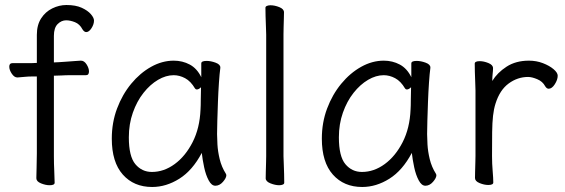

<svg xmlns="http://www.w3.org/2000/svg" viewBox="-20 -728 2253 766"><path d="M127 -423H114Q92 -423 79.5 -421.5Q67 -420 50 -419H49Q37 -419 27 -434Q17 -449 17 -462Q17 -476 29 -476H103L127 -477V-589Q127 -628 144 -654.5Q161 -681 188.5 -694.5Q216 -708 245 -708Q282 -708 306 -697Q330 -686 342.5 -671.5Q355 -657 355 -646Q355 -631 345 -615.5Q335 -600 324 -600Q316 -600 309 -611Q298 -632 279 -639.5Q260 -647 244 -647Q225 -647 210 -632Q195 -617 195 -585V-479L216 -480Q228 -481 245.5 -482Q263 -483 279 -484.5Q295 -486 302 -486H303Q316 -486 325.5 -471Q335 -456 335 -443Q335 -428 323 -428Q316 -428 298 -428Q280 -428 260 -428Q240 -428 227 -427L195 -426V-105Q195 -74 196.5 -45Q198 -16 198 1Q198 11 178 11Q162 11 143.5 3.5Q125 -4 125 -17Q125 -29 126 -59.5Q127 -90 127 -116Z M859 -457Q856 -435 853.5 -398.5Q851 -362 849.5 -321.5Q848 -281 847 -246Q846 -211 846 -193Q846 -179 847.5 -151.5Q849 -124 856.5 -93Q864 -62 881 -35Q883 -31 883 -29Q883 -18 869.5 -2.5Q856 13 839 13Q824 13 812.5 -8.5Q801 -30 794.5 -60.5Q788 -91 785 -118Q748 -48 695.5 -15Q643 18 587 18Q514 18 470 -31.5Q426 -81 426 -175Q426 -239 447 -295Q468 -351 503.5 -394Q539 -437 583 -461.5Q627 -486 673 -486Q708 -486 737 -470.5Q766 -455 783 -420V-475Q783 -485 804 -485Q821 -485 840 -478Q859 -471 859 -459ZM782 -380Q773 -371 765 -371Q761 -371 758 -375Q741 -404 718.5 -416Q696 -428 673 -428Q642 -428 610.5 -409.5Q579 -391 552.5 -357.5Q526 -324 510 -278.5Q494 -233 494 -180Q494 -104 520 -73Q546 -42 586 -42Q634 -42 677 -73.5Q720 -105 748.5 -161Q777 -217 780 -291Q781 -305 781 -330Q781 -355 782 -380Z M1042 -590Q1042 -600 1041 -621Q1040 -642 1039.5 -664Q1039 -686 1039 -697Q1039 -702 1045 -704.5Q1051 -707 1059 -707Q1076 -707 1094.5 -699.5Q1113 -692 1113 -679Q1113 -671 1112.5 -654.5Q1112 -638 1111.5 -620Q1111 -602 1111 -590V-105Q1111 -99 1112 -78Q1113 -57 1113.5 -34Q1114 -11 1114 1Q1114 6 1108 8.5Q1102 11 1094 11Q1078 11 1059 3.5Q1040 -4 1040 -17Q1040 -25 1040.5 -43.5Q1041 -62 1041.5 -80Q1042 -98 1042 -105Z M1697 -457Q1694 -435 1691.5 -398.5Q1689 -362 1687.5 -321.5Q1686 -281 1685 -246Q1684 -211 1684 -193Q1684 -179 1685.5 -151.5Q1687 -124 1694.5 -93Q1702 -62 1719 -35Q1721 -31 1721 -29Q1721 -18 1707.5 -2.5Q1694 13 1677 13Q1662 13 1650.5 -8.5Q1639 -30 1632.5 -60.5Q1626 -91 1623 -118Q1586 -48 1533.5 -15Q1481 18 1425 18Q1352 18 1308 -31.5Q1264 -81 1264 -175Q1264 -239 1285 -295Q1306 -351 1341.5 -394Q1377 -437 1421 -461.5Q1465 -486 1511 -486Q1546 -486 1575 -470.5Q1604 -455 1621 -420V-475Q1621 -485 1642 -485Q1659 -485 1678 -478Q1697 -471 1697 -459ZM1620 -380Q1611 -371 1603 -371Q1599 -371 1596 -375Q1579 -404 1556.5 -416Q1534 -428 1511 -428Q1480 -428 1448.5 -409.5Q1417 -391 1390.5 -357.5Q1364 -324 1348 -278.5Q1332 -233 1332 -180Q1332 -104 1358 -73Q1384 -42 1424 -42Q1472 -42 1515 -73.5Q1558 -105 1586.5 -161Q1615 -217 1618 -291Q1619 -305 1619 -330Q1619 -355 1620 -380Z M1877 -367Q1877 -377 1876 -398Q1875 -419 1874.5 -441Q1874 -463 1874 -474Q1874 -484 1894 -484Q1910 -484 1928.5 -476.5Q1947 -469 1947 -456Q1947 -446 1945.5 -434Q1944 -422 1944 -405Q1964 -438 2001 -462Q2038 -486 2090 -486Q2120 -486 2146 -476Q2172 -466 2188.5 -452Q2205 -438 2205 -426Q2205 -410 2193.5 -392Q2182 -374 2169 -374Q2161 -374 2155 -384Q2145 -403 2123.5 -412Q2102 -421 2087 -421Q2045 -421 2009.5 -395Q1974 -369 1957 -315Q1950 -293 1947 -266Q1944 -239 1943.5 -201Q1943 -163 1943 -106Q1943 -75 1945.5 -46Q1948 -17 1948 0Q1948 10 1928 10Q1912 10 1893.5 2.5Q1875 -5 1875 -18Q1875 -26 1875.5 -44.5Q1876 -63 1876.5 -81Q1877 -99 1877 -106Z"/></svg>

Font: QiushuiShotai
Style: Regular
Weight: 600
Designer: Fontworks Inc.
Foundry: Fontworks Inc.
Version: Version 1.250